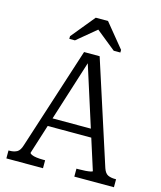

<svg xmlns="http://www.w3.org/2000/svg" viewBox="-133 -1023 941 1119"><g transform="rotate(15 337.5 -463.5)"><path d="M188 -295H468L477 -245H178ZM318 -689 333 -675 141 -69Q141 -63 152 -58Q163 -53 181.5 -50.5Q200 -48 223 -48H234V0H13V-48H19Q46 -48 64 -58Q82 -68 92 -102L290 -716H384L585 -94Q595 -65 612.5 -56.5Q630 -48 657 -48H662V0H423V-48H437Q459 -48 478 -49.5Q497 -51 508 -53.5Q519 -56 519 -59ZM378 -927H304L187 -784V-768H221L363 -886L311 -884L455 -768H495V-784Z"/></g></svg>

Font: Roboto Serif SemiCondensed Light
Style: Regular
Weight: 300
Width: 4
Designer: Greg Gazdowicz
Foundry: Commercial Type
Version: Version 1.007